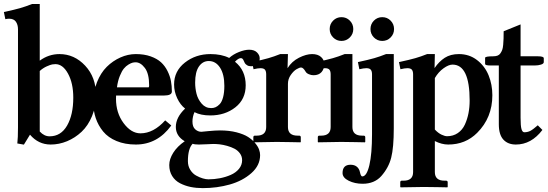

<svg xmlns="http://www.w3.org/2000/svg" viewBox="-25 -718 2768 970"><path d="M175.8 -53.7Q198.2 -29.3 225.6 -29.3Q282.7 -29.3 314 -83.7Q345.2 -138.2 345.2 -224.6Q345.2 -297.4 318.8 -345.7Q292.5 -394 254.9 -394Q248 -394 239 -392.6Q230 -391.1 210.9 -382.6Q191.9 -374 175.8 -359.4ZM65.9 -570.3Q65.9 -592.8 55.4 -608.2Q44.9 -623.5 21 -623.5Q12.2 -623.5 2 -621.1L-5.4 -657.2Q48.8 -668.9 76.9 -677Q105 -685.1 136.7 -697.8H175.8V-411.6Q221.2 -444.8 275.4 -444.8Q350.6 -444.8 405.3 -386.2Q460 -327.6 460 -237.8Q460 -179.7 439.9 -131.3Q419.9 -83 387.2 -52.2Q354.5 -21.5 314 -4.6Q273.4 12.2 231 12.2Q168.9 12.2 126.5 -37.6L95.7 12.7L62.5 6.8Q65.9 -20.5 65.9 -74.2Z M565.9 -276.9H726.1Q728.5 -279.3 728.5 -286.1Q728.5 -346.2 706.8 -374.8Q685.1 -403.3 660.2 -403.3Q652.8 -403.3 644.8 -401.4Q636.7 -399.4 624 -391.8Q611.3 -384.3 600.8 -371.6Q590.3 -358.9 580.3 -334.2Q570.3 -309.6 565.9 -276.9ZM809.6 -109.9 840.3 -84Q770.5 12.2 661.1 12.2Q606.4 12.2 564 -5.4Q521.5 -22.9 496.3 -53.5Q471.2 -84 458.7 -121.1Q446.3 -158.2 446.3 -200.7Q446.3 -255.9 465.1 -303Q483.9 -350.1 514.4 -380.4Q544.9 -410.6 583.3 -427.7Q621.6 -444.8 661.1 -444.8Q703.6 -444.8 736.3 -433.1Q769 -421.4 788.8 -403.1Q808.6 -384.8 821.3 -359.1Q834 -333.5 838.6 -308.6Q843.3 -283.7 843.3 -255.9Q843.3 -235.4 803.7 -235.4H561.5Q561 -230.5 561 -219.2Q561 -147.5 599.4 -95.9Q637.7 -44.4 684.6 -44.4Q750.5 -44.4 809.6 -109.9Z M1108.4 -284.2Q1108.4 -342.8 1086.7 -376.2Q1064.9 -409.7 1029.8 -409.7Q999 -409.7 980 -382.1Q960.9 -354.5 960.9 -300.8Q960.9 -272 967.8 -244.4Q974.6 -216.8 993.9 -194.3Q1013.2 -171.9 1042 -171.9Q1053.7 -171.9 1064 -176.3Q1074.2 -180.7 1085 -191.9Q1095.7 -203.1 1102.1 -226.8Q1108.4 -250.5 1108.4 -284.2ZM979.5 12.2Q958 12.2 948.2 8.3Q924.3 33.2 924.3 96.2Q924.3 121.1 936.3 140.1Q948.2 159.2 965.8 168.9Q983.4 178.7 999.5 183.3Q1015.6 188 1027.8 188Q1057.1 188 1086.2 182.4Q1115.2 176.8 1140.9 165.5Q1166.5 154.3 1182.4 135Q1198.2 115.7 1198.2 91.3Q1198.2 72.3 1187.3 57.1Q1176.3 42 1159.9 33.4Q1143.6 24.9 1122.8 19Q1102.1 13.2 1084.7 11.2Q1067.4 9.3 1052.2 9.3Q1042.5 9.3 1021 10.7Q999.5 12.2 979.5 12.2ZM1243.2 -383.3Q1231.4 -383.3 1223.4 -388.4Q1215.3 -393.6 1212.2 -398.7Q1209 -403.8 1206.1 -411.6Q1201.2 -424.3 1191.9 -424.3Q1179.2 -424.3 1162.1 -406.2Q1216.3 -362.8 1216.3 -287.1Q1216.3 -216.8 1164.1 -175.8Q1111.8 -134.8 1037.6 -134.8Q989.3 -134.8 957.5 -151.4Q947.3 -127.9 947.3 -104Q947.3 -77.1 961.2 -64.7Q975.1 -52.2 992.2 -52.2Q993.2 -52.2 1028.6 -55.7Q1064 -59.1 1086.4 -59.1Q1132.8 -59.1 1169.7 -49.6Q1206.5 -40 1228.3 -26.1Q1250 -12.2 1264.4 5.4Q1278.8 22.9 1283.9 37.8Q1289.1 52.7 1289.1 65.4Q1289.1 117.7 1244.9 156.7Q1200.7 195.8 1136 214.1Q1071.3 232.4 999.5 232.4Q966.8 232.4 938.2 226.6Q909.7 220.7 884.5 207.8Q859.4 194.8 844.7 171.1Q830.1 147.5 830.1 115.7Q830.1 85.9 850.3 53.7Q870.6 21.5 908.2 -4.4Q863.3 -30.8 863.3 -76.7Q863.3 -125 910.2 -169.4Q885.7 -188.5 870.1 -221.9Q854.5 -255.4 854.5 -291.5Q854.5 -358.9 909.2 -401.9Q963.9 -444.8 1038.1 -444.8Q1093.8 -444.8 1132.8 -425.3Q1153.3 -443.8 1182.4 -455.3Q1211.4 -466.8 1233.4 -466.8Q1259.8 -466.8 1273.4 -453.1Q1287.1 -439.5 1287.1 -422.9Q1287.1 -404.8 1275.4 -394Q1263.7 -383.3 1243.2 -383.3Z M1429.7 -444.8 1427.7 -373.5Q1448.7 -407.7 1485.4 -426.3Q1522 -444.8 1551.8 -444.8Q1580.6 -444.8 1596.9 -430.2Q1613.3 -415.5 1613.3 -395Q1613.3 -369.6 1599.4 -353.8Q1585.4 -337.9 1558.6 -337.9Q1547.4 -337.9 1535.4 -343Q1523.4 -348.1 1519 -356Q1506.8 -377 1496.1 -377Q1487.8 -377 1472.9 -368.2Q1458 -359.4 1443.8 -339.1Q1429.7 -318.8 1429.7 -294.4V-76.2Q1429.7 -32.7 1478.5 -32.7H1486.3Q1494.6 -32.7 1494.6 -24.4V-1L1492.7 1L1444.8 0Q1397.5 -1 1373 -1L1256.8 1L1254.9 -1V-24.4Q1254.9 -32.7 1262.7 -32.7H1272Q1319.8 -32.7 1319.8 -76.2V-342.3Q1319.8 -358.4 1313.5 -366Q1307.1 -373.5 1291 -373.5Q1277.8 -373.5 1255.9 -368.2L1248.5 -404.3Q1302.7 -416 1330.8 -424.1Q1358.9 -432.1 1390.6 -444.8Z M1755.4 -76.2Q1755.4 -32.7 1804.2 -32.7H1812Q1820.3 -32.7 1820.3 -24.4V-1L1818.4 1L1770.5 0Q1723.1 -1 1698.7 -1L1582.5 1L1580.6 -1V-24.4Q1580.6 -32.7 1588.4 -32.7H1597.7Q1645.5 -32.7 1645.5 -76.2V-342.3Q1645.5 -358.4 1639.2 -366Q1632.8 -373.5 1616.7 -373.5Q1603.5 -373.5 1581.5 -368.2L1574.2 -404.3Q1628.4 -416 1656.5 -424.1Q1684.6 -432.1 1716.3 -444.8H1755.4ZM1658 -528.8Q1640.6 -546.4 1640.6 -571.3Q1640.6 -596.2 1658 -613.8Q1675.3 -631.3 1700.2 -631.3Q1725.1 -631.3 1742.4 -613.8Q1759.8 -596.2 1759.8 -571.3Q1759.8 -546.4 1742.4 -528.8Q1725.1 -511.2 1700.2 -511.2Q1675.3 -511.2 1658 -528.8Z M1854.5 -342.3Q1854.5 -358.4 1848.1 -366Q1841.8 -373.5 1825.7 -373.5Q1812.5 -373.5 1790.5 -368.2L1783.2 -404.3Q1837.4 -416 1865.5 -424.1Q1893.6 -432.1 1925.3 -444.8H1964.4V-69.8Q1964.4 27.3 1951.4 78.4Q1938.5 129.4 1901.4 171.4Q1866.7 210.4 1807.1 210.4Q1767.6 210.4 1736.6 195.1Q1705.6 179.7 1705.6 156.2Q1705.6 114.3 1746.1 114.3Q1765.6 114.3 1777.8 124.3Q1790 134.3 1793.5 151.9Q1797.9 173.3 1805.2 173.3Q1827.6 173.3 1841.1 116.5Q1854.5 59.6 1854.5 -40ZM1864 -528.8Q1846.7 -546.4 1846.7 -571.3Q1846.7 -596.2 1864 -613.8Q1881.3 -631.3 1906.2 -631.3Q1931.2 -631.3 1948.5 -613.8Q1965.8 -596.2 1965.8 -571.3Q1965.8 -546.4 1948.5 -528.8Q1931.2 -511.2 1906.2 -511.2Q1881.3 -511.2 1864 -528.8Z M2171.9 -323.7V-63.5Q2189 -45.4 2205.8 -37.6Q2222.7 -29.8 2233.4 -29.8Q2264.6 -29.8 2287.8 -45.7Q2311 -61.5 2323.5 -88.6Q2335.9 -115.7 2341.8 -146Q2347.7 -176.3 2347.7 -210Q2347.7 -391.6 2261.2 -391.6Q2241.7 -391.6 2215.8 -373Q2189.9 -354.5 2171.9 -323.7ZM2062 151.4V-342.3Q2062 -358.4 2055.7 -366Q2049.3 -373.5 2033.2 -373.5Q2020 -373.5 1998 -368.2L1990.7 -404.3Q2044.9 -416 2073 -424.1Q2101.1 -432.1 2132.8 -444.8H2171.9L2170.4 -374Q2192.9 -407.2 2221.9 -426Q2251 -444.8 2293.5 -444.8Q2345.7 -444.8 2385 -414.6Q2424.3 -384.3 2443.4 -337.6Q2462.4 -291 2462.4 -236.8Q2462.4 -123.5 2385.7 -46.9Q2326.7 12.2 2239.3 12.2Q2206.5 12.2 2171.9 -5.4V151.4Q2171.9 194.8 2220.7 194.8H2228.5Q2236.8 194.8 2236.8 203.1V226.6L2234.9 228.5L2187 227.5Q2139.6 226.6 2115.2 226.6L1999 228.5L1997.1 226.6V203.1Q1997.1 194.8 2004.9 194.8H2014.2Q2062 194.8 2062 151.4Z M2605 -387.2V-122.6Q2605 -82 2609.6 -65.9Q2614.3 -49.8 2624 -49.8Q2640.1 -49.8 2653.8 -56.6Q2667.5 -63.5 2691.9 -85L2715.3 -61.5Q2659.2 12.2 2581.1 12.2Q2541 12.2 2518.1 -12.7Q2495.1 -37.6 2495.1 -90.3V-387.2H2452.6Q2425.8 -387.2 2425.8 -395V-425.8Q2425.8 -433.6 2467.3 -433.6Q2479.5 -433.6 2488.5 -437Q2497.6 -440.4 2503.2 -448.7Q2508.8 -457 2512.2 -465.8Q2515.6 -474.6 2517.1 -491.5Q2518.6 -508.3 2519 -522.2Q2519.5 -536.1 2519.5 -560.1L2605 -594.7V-433.6H2692.4Q2722.2 -433.6 2722.2 -423.8V-404.3Q2722.2 -396 2708 -391.6Q2693.8 -387.2 2677.2 -387.2Z"/></svg>

Font: LL2
Style: Bold
Weight: 700
Designer: Philipp H. Poll
Foundry: Philipp H. Poll
Version: Version 2.7.x